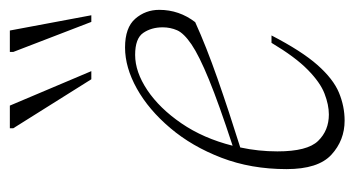

<svg xmlns="http://www.w3.org/2000/svg" viewBox="-185 -525 720 390"><g transform="rotate(-90 175.0 -330.0)"><path d="M298 -138.5Q266.5 -77.5 238 -45.2Q209.5 -13 181.8 -1.5Q154 10 125 10Q85 10 55.8 -16.8Q26.5 -43.5 26.5 -108Q26.5 -180 49.5 -240Q72.5 -300 109.8 -344Q147 -388 190 -412Q233 -436 273.5 -436Q314 -436 332 -415.2Q350 -394.5 350 -366.5Q350 -326 325 -293.5Q275.5 -271 209.8 -248Q144 -225 70.5 -202Q62.5 -165 62.5 -126.5Q62.5 -65.5 83.8 -43.8Q105 -22 137.5 -22Q157 -22 179.8 -30.8Q202.5 -39.5 228.2 -64.8Q254 -90 283 -138.5ZM258.5 -415.5Q224 -415.5 187 -390.8Q150 -366 119.5 -321.5Q89 -277 74 -217.5Q159.5 -245.5 208.2 -265.5Q257 -285.5 279.8 -301Q302.5 -316.5 308.5 -330.2Q314.5 -344 314.5 -359.5Q314.5 -382.5 303.2 -399Q292 -415.5 258.5 -415.5ZM225.5 -504.5H209L109.5 -663V-670H155.5ZM339 -504.5H325.5L264.5 -663V-670H308Z"/></g></svg>

Font: Newsreader 16pt ExtraLight
Style: Italic
Weight: 275
Italic angle: -17°
Designer: Hugues Gentile
Foundry: Production Type
Version: Version 1.003; ttfautohint (v1.8.3)